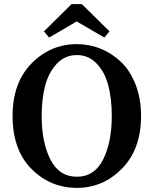

<svg xmlns="http://www.w3.org/2000/svg" viewBox="-20 -894 744 931"><path d="M352 -790 218 -712 193 -742 327 -874H377L511 -742L486 -712ZM353 -37Q438 -37 480 -120.5Q522 -204 522 -332Q522 -414 505.5 -478.5Q489 -543 449.5 -585Q410 -627 353 -627Q295 -627 255.5 -585Q216 -543 199 -478.5Q182 -414 182 -332Q182 -204 224.5 -120.5Q267 -37 353 -37ZM353 -680Q414 -680 469 -657.5Q524 -635 568 -592.5Q612 -550 638 -482.5Q664 -415 664 -332Q664 -171 572 -77Q480 17 353 17Q224 17 132.5 -75Q41 -167 41 -332Q41 -493 133 -586.5Q225 -680 353 -680Z"/></svg>

Font: TypoPRO Source Serif Pro
Style: Regular
Weight: 600
Designer: Frank Grießhammer
Foundry: Adobe Systems Incorporated
Version: Version 1.017;PS 1.0;hotconv 1.0.79;makeotf.lib2.5.61930